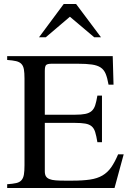

<svg xmlns="http://www.w3.org/2000/svg" viewBox="-20 -944 658 964"><path d="M453 -757 331 -860 210 -757H176L300 -924H362L487 -757ZM555 0H16V-19Q45 -21 62 -25Q79 -29 88 -39.5Q97 -50 100 -67.5Q103 -85 103 -114V-550Q103 -578 100 -595.5Q97 -613 87.5 -623Q78 -633 61 -637Q44 -641 16 -643V-662H546L550 -519H525Q519 -553 510.5 -573.5Q502 -594 485.5 -605Q469 -616 441.5 -620Q414 -624 371 -624H240Q219 -624 212 -618Q205 -612 205 -588V-368H356Q388 -368 408 -372Q428 -376 440 -386.5Q452 -397 458 -415.5Q464 -434 469 -464H492V-230H469Q464 -261 458 -280.5Q452 -300 440 -310Q428 -320 408 -323.5Q388 -327 356 -327H205V-84Q205 -68 210.5 -59Q216 -50 228 -45Q240 -40 259 -38.5Q278 -37 306 -37H342Q396 -37 432.5 -42.5Q469 -48 494.5 -63Q520 -78 538 -103.5Q556 -129 573 -169H601Z"/></svg>

Font: STIXGeneralUnicodeRegular
Style: Regular
Weight: 400
Designer: MicroPress Inc., with final additions and corrections provided by Coen Hoffman, Elsevier (retired)
Version: Version 1.1.0